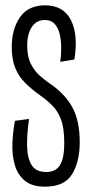

<svg xmlns="http://www.w3.org/2000/svg" viewBox="-20 -690 338 720"><path d="M149 10Q100 10 73 -12.5Q46 -35 35.5 -71.5Q25 -108 26.5 -151.5Q28 -195 36 -237L89 -244Q81 -190 81.5 -144.5Q82 -99 98 -72Q114 -45 154 -45Q189 -45 205 -71Q221 -97 221 -153Q221 -210 208.5 -242.5Q196 -275 175.5 -295Q155 -315 131 -332Q99 -355 75 -378.5Q51 -402 37.5 -434.5Q24 -467 24 -513Q24 -581 55 -625.5Q86 -670 149 -670Q218 -670 246 -614.5Q274 -559 259 -467L206 -458Q209 -479 209.5 -506Q210 -533 205 -557.5Q200 -582 186.5 -598.5Q173 -615 148 -615Q117 -615 99.5 -589Q82 -563 82 -519Q82 -477 96 -450Q110 -423 129.5 -406Q149 -389 165 -378Q222 -340 250.5 -289Q279 -238 279 -157Q279 -84 250.5 -37Q222 10 149 10Z"/></svg>

Font: Bricolage Grotesque 48pt Condensed ExtraLight
Style: Regular
Weight: 200
Width: 3
Designer: Mathieu Triay
Foundry: Atelier Triay
Version: Version 1.000; ttfautohint (v1.8.4.7-5d5b);gftools[0.9.32]